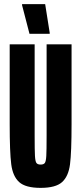

<svg xmlns="http://www.w3.org/2000/svg" viewBox="-20 -903 395 931"><path d="M27 -301V-688H148V-246Q148 -173 149.5 -147Q151 -121 156.5 -113Q162 -105 177 -105Q192 -105 197.5 -113Q203 -121 204.5 -147Q206 -173 206 -246V-688H327V-301Q327 -165 319.5 -106.5Q312 -48 281 -20Q250 8 177 8Q104 8 73 -20Q42 -48 34.5 -106.5Q27 -165 27 -301ZM123 -739 87 -878V-883H199L221 -744V-739Z"/></svg>

Font: Saira Ultra Condensed ExtraBold
Style: Regular
Weight: 800
Width: 1
Designer: Hector Gatti with collaboration of the Omnibus-Type team
Foundry: Omnibus-Type
Version: Version 1.001; ttfautohint (v1.8)